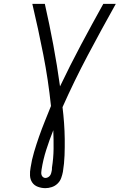

<svg xmlns="http://www.w3.org/2000/svg" viewBox="-20 -755 640 998"><path d="M216 223Q196 223 177 216Q158 209 147.5 193.5Q137 178 136 157.5Q135 137 139 116Q145 76 157 35.5Q169 -5 183 -45Q197 -85 213 -124.5Q229 -164 245 -204Q231 -339 205 -471.5Q179 -604 148 -735H213Q237 -629 257 -522Q277 -415 292 -306Q344 -415 401 -522Q458 -629 517 -735H582Q508 -603 437 -469Q366 -335 305 -198Q310 -157 313 -115.5Q316 -74 316.5 -32Q317 10 315.5 52.5Q314 95 307 138Q304 154 298 170.5Q292 187 279 199.5Q266 212 249 217.5Q232 223 216 223ZM216 170Q223 170 229.5 166.5Q236 163 240 157.5Q244 152 246 145Q248 138 249 132Q250 128 250 124.5Q250 121 250 117Q258 67 258.5 18.5Q259 -30 257 -78Q237 -28 220.5 23.5Q204 75 196 127Q195 134 194.5 141Q194 148 196 154.5Q198 161 203.5 165.5Q209 170 216 170Z"/></svg>

Font: Iosevka Light Extended Oblique
Style: Regular
Weight: 300
Width: 7
Italic angle: -9°
Monospace: yes
Designer: Belleve Invis
Foundry: Belleve Invis
Version: Version 32.5.0; ttfautohint (v1.8.4)